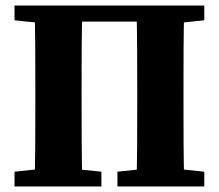

<svg xmlns="http://www.w3.org/2000/svg" viewBox="-20 -677 794 697"><path d="M32.7 0H348.1V-53.7L202.2 -68.7H172.8L32.7 -53.7V0ZM32.7 -603.3 177.9 -588.3H192.2V-657H32.7V-603.3ZM105.3 0H279.2C276.2 -103 276.2 -207 276.2 -310.7V-347C276.2 -452 276.2 -556 279.2 -657H105.3C108.3 -554 108.3 -450 108.3 -347V-310C108.3 -205 108.3 -101 105.3 0ZM192.2 -598.7H562.1V-657H192.2V-598.7ZM406.3 0H721.6V-53.7L577.9 -68.7H550L406.3 -53.7V0ZM475.2 0H649.1C646.1 -103 646.1 -207 646.1 -310V-347C646.1 -452 646.1 -556 649.1 -657H475.2C478.2 -554 478.2 -450 478.2 -347V-310.7C478.2 -205 478.2 -101 475.2 0ZM562.1 -588.3H576.5L721.6 -603.3V-657H562.1V-588.3Z"/></svg>

Font: Source Serif Variable
Style: Regular
Weight: 389
Designer: Frank Grießhammer
Foundry: Adobe Systems Incorporated
Version: Version 3.001;hotconv 1.0.111;makeotfexe 2.5.65597